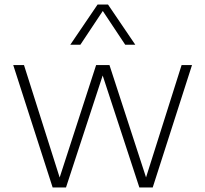

<svg xmlns="http://www.w3.org/2000/svg" viewBox="-20 -828 906 848"><path d="M212.5 0 38.5 -540.5H86L243.5 -44L404.5 -540.5H463.5L625 -44.5L782 -540.5H828L654.5 0H595.5L433.5 -494.5L271.5 0ZM290.5 -630.5 411 -808H457L577.5 -630.5H533L434 -779.5L335 -630.5Z"/></svg>

Font: Encode Sans SemiExpanded SemiExpanded ExtraLight
Style: Regular
Weight: 200
Width: 6
Designer: Multiple Designers
Foundry: Impallari Type
Version: Version 3.000; ttfautohint (v1.8.3) -l 8 -r 50 -G 200 -x 14 